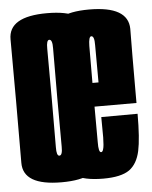

<svg xmlns="http://www.w3.org/2000/svg" viewBox="-47 -646 545 690"><g transform="rotate(-5 225.0 -301.0)"><path d="M148 3.5Q288.5 3.5 288 -78.8Q287.5 -161 287.5 -301Q287.5 -442 288 -524.2Q288.5 -606.5 148 -606.5Q9 -606.5 9.5 -524.2Q10 -442 10 -301Q10 -161 9.5 -78.8Q9 3.5 148 3.5ZM148 -92.5Q137.5 -92.5 138 -124Q138.5 -155.5 138.5 -301Q138.5 -447.5 138 -479Q137.5 -510.5 148 -510.5Q159.5 -510.5 159 -479Q158.5 -447.5 158.5 -301Q158.5 -155.5 159 -124Q159.5 -92.5 148 -92.5ZM298.5 3.5V-92Q289 -92 289.5 -129Q289 -165.5 289 -302.5Q289 -443 289.5 -476Q290 -510 299.5 -510Q311 -510 310.5 -477Q310.5 -445.5 311 -342.5H278V-257H440.5Q440.5 -279.5 440.5 -302.5Q440.5 -441.5 441.5 -524.5Q440.5 -606.5 299.5 -606.5Q160 -606.5 160 -524Q159 -441 159 -303.5Q159 -175 160 -85.5Q159 3.5 298.5 3.5ZM298.5 -92V3.5Q362.5 3.5 392.5 -17.5Q421.5 -38.5 431.5 -84.5Q441 -128.5 441 -218L310 -217.5Q310 -176.5 310.5 -144Q310 -112.5 306.5 -102Q304 -92 298.5 -92Z"/></g></svg>

Font: Anybody UltraCondensed
Style: Bold
Weight: 700
Width: 1
Version: Version 1.113;gftools[0.9.25]